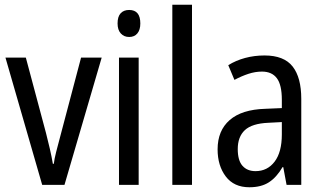

<svg xmlns="http://www.w3.org/2000/svg" viewBox="-20 -780 1360 810"><path d="M158 0 3 -537H89L174 -219Q182 -188 190 -153.5Q198 -119 203 -89H207Q209 -108 217 -139.5Q225 -171 234 -204L322 -537H409L252 0Z M525 -738Q572 -738 572 -681Q572 -654 559.5 -639Q547 -624 525 -624Q503 -624 489.5 -639Q476 -654 476 -681Q476 -710 489 -724Q502 -738 525 -738ZM565 -537V0H482V-537Z M790 0H707V-760H790Z M1096 -546Q1178 -546 1214.5 -499.5Q1251 -453 1251 -363V0H1189L1175 -75H1172Q1147 -32 1114.5 -11Q1082 10 1032 10Q967 10 932.5 -35.5Q898 -81 898 -150Q898 -229 949 -273.5Q1000 -318 1099 -321L1169 -324V-359Q1169 -422 1148 -450Q1127 -478 1085 -478Q1057 -478 1028 -468.5Q999 -459 969 -443L943 -505Q975 -525 1014 -535.5Q1053 -546 1096 -546ZM1112 -262Q1043 -259 1013 -231Q983 -203 983 -151Q983 -103 1003 -80.5Q1023 -58 1058 -58Q1108 -58 1138.5 -98Q1169 -138 1169 -213V-265Z"/></svg>

Font: Noto Sans Thai Looped Condensed
Style: Regular
Weight: 400
Width: 3
Designer: Sasikarn Vongin, Ben Mitchell
Foundry: The Fontpad Ltd
Version: Version 1.001; ttfautohint (v1.8.4.7-5d5b)